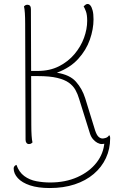

<svg xmlns="http://www.w3.org/2000/svg" viewBox="-20 -719 594 969"><path d="M231 230Q172 230 131.5 216.5Q91 203 70 180Q49 157 49 131Q49 126 52 121Q55 116 63 113Q76 150 102.5 169.5Q129 189 163.5 195.5Q198 202 233 202Q310 202 370.5 175Q431 148 467 102Q503 56 507 -1L512 3Q509 6 503.5 7Q498 8 494 8Q483 8 471 1.5Q459 -5 449 -17Q439 -29 434 -45L379 -221Q372 -245 360.5 -265.5Q349 -286 327.5 -301.5Q306 -317 268.5 -326Q231 -335 171 -335H131L130 -361Q141 -361 151 -361Q161 -361 171 -361Q231 -361 277.5 -384.5Q324 -408 356 -446Q388 -484 404 -528Q420 -572 420 -614Q420 -645 413.5 -662Q407 -679 402 -687Q407 -692 412 -695.5Q417 -699 422 -699Q430 -699 436.5 -691Q443 -683 447.5 -666Q452 -649 452 -621Q452 -572 433.5 -519Q415 -466 374.5 -421.5Q334 -377 267 -352Q332 -342 363.5 -306.5Q395 -271 410 -223L460 -61Q468 -37 477.5 -28.5Q487 -20 498 -20Q503 -20 513.5 -23Q524 -26 531 -37Q535 -32 535.5 -28Q536 -24 536 -22Q536 33 514.5 79Q493 125 453 159Q413 193 357 211.5Q301 230 231 230ZM126 8Q118 8 113.5 2Q109 -4 109 -14L107 -600Q107 -630 105.5 -652.5Q104 -675 101 -687Q104 -690 108 -692.5Q112 -695 119 -695Q127 -695 131.5 -689.5Q136 -684 136 -673L138 -87Q138 -57 139.5 -34.5Q141 -12 144 0Q141 3 137 5.5Q133 8 126 8Z"/></svg>

Font: Arima Thin Thin
Style: Regular
Weight: 250
Version: Version 1.100